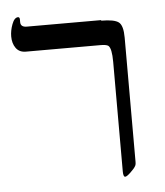

<svg xmlns="http://www.w3.org/2000/svg" viewBox="-47 -631 584 680"><g transform="rotate(-5 245.5 -291.0)"><path d="M335 -553 334 -551Q381 -551 396.5 -539Q412 -527 412 -484V-42Q412 -31 408 -26Q405 -20 391 -6.5Q377 7 371 7Q364 7 364 -13V-402Q364 -450 352 -460Q345 -465 324 -465H59Q36 -465 24 -481.5Q12 -498 12 -523Q12 -544 20.5 -566.5Q29 -589 42 -589Q48 -589 48 -580V-571Q48 -553 70 -553Z"/></g></svg>

Font: Libra Serif Modern
Style: Regular
Weight: 400
Designer: Stefan Peev, Context Ltd
Foundry: Stefan Peev, Context Ltd
Version: Version 1.000